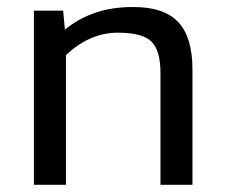

<svg xmlns="http://www.w3.org/2000/svg" viewBox="-20 -514 625 534"><path d="M163.4 0V-360.7Q192.6 -389 229.6 -406.1Q266.7 -423.1 308.2 -423.1Q376.8 -423.1 401.6 -398Q426.3 -373 426.3 -311V0H515.3V-320.4Q515.3 -410.3 475.9 -452.4Q436.6 -494.5 351.2 -494.5Q291.1 -494.5 244.5 -478.4Q197.9 -462.3 160.5 -431.6L155.6 -484.4H74.3V0Z"/></svg>

Font: Arad-FD-VF Thin
Style: Regular
Weight: 100
Designer: Mohammad Darvishi
Version: Version 1.010;September 21, 2024;FontCreator 15.0.0.2992 64-